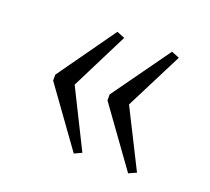

<svg xmlns="http://www.w3.org/2000/svg" viewBox="-81 -601 668 611"><g transform="rotate(20 253.0 -295.0)"><path d="M220.2 -501 247.1 -490.2 149.9 -296.4 247.1 -101.1 222.2 -89.4 81.1 -285.2V-305.2ZM405.3 -501 432.1 -490.2 334 -296.4 432.1 -101.1 406.2 -89.4 265.1 -285.2V-305.2Z"/></g></svg>

Font: I.Ming
Style: Regular
Weight: 400
Designer: Ichiten Fonts Project
Version: Version 6.11; Dec 27, 2019